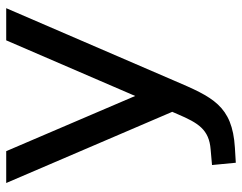

<svg xmlns="http://www.w3.org/2000/svg" viewBox="-100 -479 775 615"><g transform="rotate(-90 287.5 -171.5)"><path d="M229 10.7C201.2 75.7 180.2 110.8 116.2 115.7L66.4 120.1L73.7 196.3L122.1 193.4C256.8 185.1 284.2 121.6 336.9 -1.5L568.8 -539.1H465.8L287.6 -126L110.8 -539.1H8.8L236.8 -7.3Z"/></g></svg>

Font: Winston
Style: Regular
Weight: 400
Designer: Vernon Adams, Kim Jin-seong, David Berlow, Cristiano Sobral
Foundry: The Winston Project Authors
Version: Version 3.004